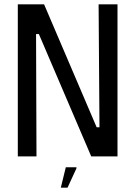

<svg xmlns="http://www.w3.org/2000/svg" viewBox="-20 -720 624 884"><path d="M434 -700H521V0H400L159 -563H146L148 0H62V-700H183L425 -134H438ZM291 144H260L283 50H332V55Z"/></svg>

Font: Phudu
Style: Regular
Weight: 400
Version: Version 1.005;gftools[0.9.23]